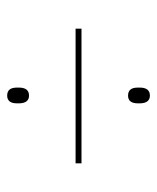

<svg xmlns="http://www.w3.org/2000/svg" viewBox="29 -581 438 536"><g transform="rotate(-90 248.0 -313.0)"><path d="M436 -304.5H60V-321H436ZM249 -113.5Q238.5 -113.5 233 -120.8Q227.5 -128 227.5 -142V-147Q227.5 -161 233 -167.8Q238.5 -174.5 249 -174.5Q260.5 -174.5 266 -167.8Q271.5 -161 271.5 -147V-142Q271.5 -128 266 -120.8Q260.5 -113.5 249 -113.5ZM249 -451Q238.5 -451 233 -458.2Q227.5 -465.5 227.5 -479.5V-484.5Q227.5 -498.5 233 -505.2Q238.5 -512 249 -512Q260.5 -512 266 -505.2Q271.5 -498.5 271.5 -484.5V-479.5Q271.5 -465.5 266 -458.2Q260.5 -451 249 -451Z"/></g></svg>

Font: Anek Devanagari Medium Thin
Style: Regular
Weight: 250
Version: Version 1.003